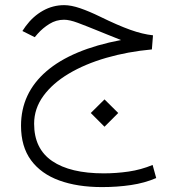

<svg xmlns="http://www.w3.org/2000/svg" viewBox="-20 -408 698 758"><path d="M457.5 -250Q439.5 -257.3 427.7 -262Q416 -266.6 403.3 -271.7Q390.6 -276.9 369.1 -285.6Q319.8 -305.7 287.1 -317.9Q254.4 -330.1 232.9 -330.1Q201.7 -330.1 175.3 -313.7Q148.9 -297.4 128.9 -274.9L117.2 -261.2L68.4 -285.6L81.5 -304.7Q110.4 -343.8 149.4 -365.7Q188.5 -387.7 233.4 -387.7Q260.7 -387.7 296.4 -375.5Q332 -363.3 375 -342.3Q444.8 -308.1 493.9 -290.5Q543 -272.9 584 -268.6L579.6 -212.9Q483.9 -204.1 399.7 -179.7Q315.4 -155.3 251.5 -117.2Q187.5 -79.1 151.1 -29.1Q114.7 21 114.7 80.6Q114.7 179.2 186 227.8Q257.3 276.4 389.6 276.4Q439 276.4 487.8 269.3Q536.6 262.2 582.5 243.2L596.7 294.9Q551.3 314.5 497.3 322.5Q443.4 330.6 382.8 330.6Q285.6 330.6 213.9 304.4Q142.1 278.3 102.5 224.6Q63 170.9 63 88.4Q63 -40 163.1 -126.5Q263.2 -212.9 457.5 -250ZM338.4 38.1 392.6 -15.6 446.8 38.1 392.6 92.3Z"/></svg>

Font: Vazir Thin WOL
Style: Thin-WOL
Weight: 100
Designer: Saber Rastikerdar
Foundry: Saber Rastikerdar
Version: Version 30.0.0